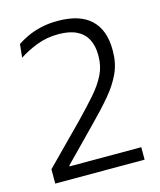

<svg xmlns="http://www.w3.org/2000/svg" viewBox="-101 -722 664 796"><g transform="rotate(-15 231.5 -324.5)"><path d="M37.5 0V-61.5L198 -224Q244 -271.5 277.5 -309.5Q311 -347.5 329.2 -384.2Q347.5 -421 347.5 -463V-468.5Q347.5 -509 332.5 -537.2Q317.5 -565.5 287.2 -580.2Q257 -595 210 -595Q159 -595 116 -578.2Q73 -561.5 40 -539.5L46 -597Q64.5 -609.5 90 -621.5Q115.5 -633.5 148.2 -641.2Q181 -649 221 -649Q316 -649 363.2 -604.2Q410.5 -559.5 410.5 -475V-468.5Q410.5 -417.5 391.2 -375.2Q372 -333 336.5 -290.8Q301 -248.5 251.5 -198.5L113.5 -57.5V-40.5L88 -53.5H421V0Z"/></g></svg>

Font: Anek Odia Medium Light
Style: Regular
Weight: 300
Version: Version 1.003